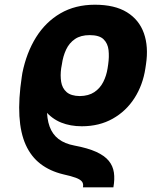

<svg xmlns="http://www.w3.org/2000/svg" viewBox="-20 -573 724 826"><path d="M467.8 232.9H336.9Q339.8 217.8 332.8 208.5Q325.7 199.2 306.4 191.9Q287.1 184.6 251.5 176.8Q194.8 163.1 154.3 132.1Q113.8 101.1 90.8 50.3Q67.9 -0.5 63.5 -73.2Q59.1 -146 73.7 -242.7L77.1 -263.2L198.2 -239.3L195.3 -218.3Q183.1 -156.2 182.1 -109.1Q181.2 -62 193.4 -28.6Q205.6 4.9 231.9 25.1Q258.3 45.4 300.3 53.2Q357.9 64 393.8 80.3Q429.7 96.7 447.8 118.7Q465.8 140.6 470 169.2Q474.1 197.8 467.8 232.9ZM332 -29.8Q282.7 -29.8 243.2 -45.7Q203.6 -61.5 172.6 -97.9Q141.6 -134.3 117.2 -194.8Q110.4 -211.9 99.6 -221.2Q88.9 -230.5 80.8 -236.6Q72.8 -242.7 74.7 -249L76.2 -258.8Q93.8 -346.2 135 -412.4Q176.3 -478.5 240 -515.6Q303.7 -552.7 388.2 -552.7Q473.6 -552.7 526.1 -520.3Q578.6 -487.8 599.1 -429.9Q619.6 -372.1 607.9 -295.4L605.5 -279.3Q594.7 -207.5 558.6 -151.1Q522.5 -94.7 464.8 -62.3Q407.2 -29.8 332 -29.8ZM323.2 -159.7Q361.3 -160.2 386 -176.8Q410.6 -193.4 424.3 -220.5Q438 -247.6 442.9 -279.3L445.3 -295.4Q450.2 -328.6 447 -357.4Q443.8 -386.2 425.5 -404.1Q407.2 -421.9 365.7 -421.9Q327.1 -421.9 302.5 -405Q277.8 -388.2 264.4 -359.6Q251 -331.1 246.1 -295.4L243.2 -279.3Q238.8 -248 243.2 -220.7Q247.6 -193.4 266.6 -176.8Q285.6 -160.2 323.2 -159.7Z"/></svg>

Font: Inter ExtraBold
Style: Italic
Weight: 800
Italic angle: -9.3988°
Designer: Rasmus Andersson
Foundry: rsms
Version: Version 4.001;git-66647c0bb